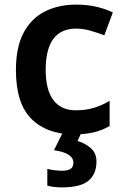

<svg xmlns="http://www.w3.org/2000/svg" viewBox="-20 -572 541 832"><path d="M300 10Q183 10 116 -57Q49 -124 49 -268Q49 -368 82.5 -430.5Q116 -493 175 -522.5Q234 -552 310 -552Q361 -552 401 -542Q441 -532 469 -518L432 -419Q401 -431 370 -439.5Q339 -448 310 -448Q178 -448 178 -269Q178 -182 211.5 -138Q245 -94 308 -94Q353 -94 388 -105Q423 -116 455 -135V-26Q424 -8 388.5 1Q353 10 300 10ZM398 128Q398 182 363.5 211Q329 240 248 240Q229 240 213 238Q197 236 185 232V160Q197 163 215.5 165.5Q234 168 249 168Q271 168 284.5 160.5Q298 153 298 133Q298 91 214 79L253 0H334L316 39Q348 48 373 69.5Q398 91 398 128Z"/></svg>

Font: Noto Sans Gujarati SemiBold
Style: Regular
Weight: 600
Designer: Jelle Bosma - Monotype Design Team, Universal Thirst
Foundry: Monotype Imaging Inc.
Version: Version 2.106; ttfautohint (v1.8.4.7-5d5b)